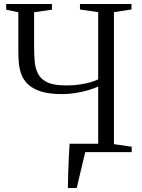

<svg xmlns="http://www.w3.org/2000/svg" viewBox="-20 -763 710 963"><path d="M320.5 180Q321 144.5 322 108Q323 71.5 324.8 33.8Q326.5 -4 329 -42H472.5V-329Q434 -311.5 384.2 -301.2Q334.5 -291 291.5 -291Q226 -291 184.5 -304.5Q143 -318 119.8 -340.8Q96.5 -363.5 86.5 -391.8Q76.5 -420 74.2 -450.2Q72 -480.5 72 -508V-701.5L11 -714.5V-743H240.5V-714.5L151 -701.5V-535Q151 -493.5 153.8 -457.2Q156.5 -421 170.5 -393.5Q184.5 -366 217.2 -350.2Q250 -334.5 310 -334.5Q347.5 -334.5 378.8 -339Q410 -343.5 433.8 -350.5Q457.5 -357.5 472.5 -365V-702L381 -715.5V-743H639.5V-715.5L551.5 -702V-40L640.5 -27V0H407.5Q404 15.5 398.5 38.2Q393 61 386.8 86.5Q380.5 112 375 136.5Q369.5 161 365 180Z"/></svg>

Font: Merriweather 96pt Light
Style: Regular
Weight: 300
Version: Version 2.100